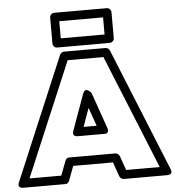

<svg xmlns="http://www.w3.org/2000/svg" viewBox="-136 -1009 998 1092"><g transform="rotate(-5 363.5 -463.0)"><path d="M-68.8 -9.8 227.1 -710.9Q230 -717.3 236.6 -721.7Q243.2 -726.1 250 -726.1H487.8Q495.1 -726.1 501.7 -721.4Q508.3 -716.8 511.2 -710L795.9 -8.8Q796.4 -7.3 797.4 -5.1Q798.3 -2.9 799.3 2.9Q800.3 8.8 798.8 13.2Q797.4 17.6 791 21.2Q784.7 24.9 772.9 24.9H525.9Q518.1 24.9 511.2 19.5Q504.4 14.2 502 7.8L473.1 -74.2H246.1L214.8 8.8Q208.5 24.9 191.9 24.9H-45.9Q-46.9 24.9 -48.1 24.9Q-49.3 24.9 -53.2 24.7Q-57.1 24.4 -60.1 23.4Q-63 22.5 -66.4 20Q-69.8 17.6 -71.5 14.2Q-73.2 10.7 -72.8 4.4Q-72.3 -2 -68.8 -9.8ZM-7.8 -24.9H173.8L205.1 -107.9Q211.4 -124 228 -124H491.2Q498 -124 505.1 -119.1Q512.2 -114.3 515.1 -106.9L543.9 -24.9H735.8L471.2 -675.8H267.1ZM189 -777.8V-925.8Q189 -936.5 196.8 -943.8Q204.6 -951.2 213.9 -951.2H514.2Q524.9 -951.2 532 -943.1Q539.1 -935.1 539.1 -925.8V-777.8Q539.1 -767.1 531.2 -760Q523.4 -752.9 514.2 -752.9H213.9Q203.1 -752.9 196 -760.7Q189 -768.6 189 -777.8ZM238.8 -803.2H488.8V-900.9H238.8ZM264.2 -272.9 337.9 -478Q342.3 -490.2 348.9 -494.9Q355.5 -499.5 361.8 -497.1Q368.2 -494.6 373.8 -490.5Q379.4 -486.3 382.8 -482.4L386.2 -478L458 -272.9Q463.9 -256.3 458 -248.3Q452.1 -240.2 443.4 -240.2H434.1H288.1Q270.5 -240.2 264.6 -248.5Q258.8 -256.8 261.7 -264.6ZM324.2 -290H398.9L361.8 -395Z"/></g></svg>

Font: Trueno Black Outline
Style: Regular
Weight: 900
Width: 6
Designer: Julieta Ulanovsky
Foundry: Julieta Ulanovsky
Version: Version 3.001b | FøM Fix